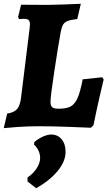

<svg xmlns="http://www.w3.org/2000/svg" viewBox="-23 -670 570 1019"><path d="M-3 10 15 -67Q52 -73 68 -91.5Q84 -110 89 -154L134 -518Q136 -536 136 -540Q136 -557 129 -563.5Q122 -570 106 -570L78 -569Q77 -572 75.5 -574.5Q74 -577 73 -580L89 -645L232 -644Q260 -644 322.5 -646.5Q385 -649 406 -650L387 -569Q353 -565 337 -559Q321 -553 313 -541Q305 -529 300 -504Q285 -423 265 -290Q245 -157 245 -130Q245 -109 254 -101Q263 -93 288 -93Q330 -93 352 -105Q374 -117 388.5 -149.5Q403 -182 416 -249L520 -260L527 -248Q522 -228 505.5 -156Q489 -84 473 -5L459 8Q434 7 347.5 3.5Q261 0 182 0Q125 0 69 4Q13 8 -3 10ZM249 44Q283 44 304 69Q325 94 325 136Q325 187 282 238.5Q239 290 169 329L123 293V272Q153 252 171.5 223.5Q190 195 190 168Q190 148 181 129Q172 110 157 97L160 83Q182 65 206 54.5Q230 44 249 44Z"/></svg>

Font: Alegreya ExtraBold
Style: Italic
Weight: 800
Italic angle: -7°
Designer: Juan Pablo del Peral
Foundry: Huerta Tipografica
Version: Version 2.007; ttfautohint (v1.6)